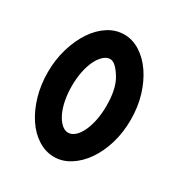

<svg xmlns="http://www.w3.org/2000/svg" viewBox="-119 -536 581 624"><g transform="rotate(30 171.5 -224.5)"><path d="M171 -454Q202 -454 230.5 -436Q259 -418 280.5 -386.5Q302 -355 314.5 -313.5Q327 -272 327 -224Q327 -176 314.5 -134.5Q302 -93 280.5 -62Q259 -31 230.5 -13Q202 5 171 5Q139 5 110.5 -13Q82 -31 61 -62.5Q40 -94 28 -135.5Q16 -177 16 -224Q16 -271 28.5 -313Q41 -355 62 -386.5Q83 -418 111 -436Q139 -454 171 -454ZM215 -322Q191 -362 171 -362Q158 -362 146 -351Q134 -340 125 -321.5Q116 -303 111 -277.5Q106 -252 106 -224Q106 -195 111 -170Q116 -145 125 -126.5Q134 -108 146 -97Q158 -86 171 -86Q184 -86 196 -96.5Q208 -107 217 -126Q226 -145 231 -170Q236 -195 236 -224Q236 -287 215 -322Z"/></g></svg>

Font: Fundamental  Brigade Condensed
Style: Regular
Weight: 400
Width: 3
Designer: Peter Wiegel, original typeface by Carl Albert Fahrenwaldt 1901
Foundry: Peter Wiegel
Version: Version 0.000 2012 initial release